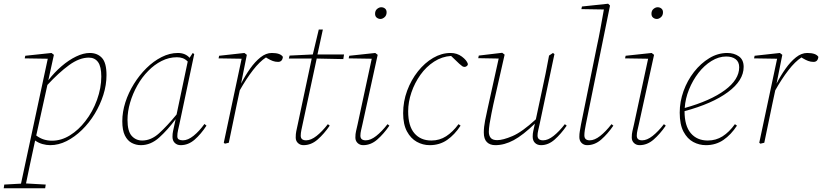

<svg xmlns="http://www.w3.org/2000/svg" viewBox="-71 -768 4423 1033"><path d="M-51 245 -48 225 42 220 186 -452 62 -454 65 -468 206 -483 219 -473 189 -336Q221 -378 260 -411.5Q299 -445 338.5 -464Q378 -483 412 -483Q453 -483 477.5 -456.5Q502 -430 502 -364Q502 -311 485 -257.5Q468 -204 438.5 -155.5Q409 -107 370 -69Q331 -31 287.5 -9Q244 13 199 13Q179 13 157.5 7Q136 1 118 -12Q101 67 89.5 120.5Q78 174 69 219L175 225L172 245ZM407 -458Q356 -458 300.5 -417.5Q245 -377 184 -311L124 -39Q144 -24 165 -17.5Q186 -11 209 -11Q259 -11 305.5 -40Q352 -69 388 -116Q428 -167 451 -231Q474 -295 474 -356Q474 -410 456.5 -434Q439 -458 407 -458Z M615 -123Q615 -62 637.5 -37Q660 -12 694 -12Q742 -12 785 -51Q828 -90 879 -152L939 -437Q926 -450 912 -455Q898 -460 881 -460Q838 -460 798.5 -440Q759 -420 727 -387Q693 -353 668 -308.5Q643 -264 629 -216Q615 -168 615 -123ZM687 13Q661 13 638 1Q615 -11 601 -39Q587 -67 587 -116Q587 -166 603.5 -217.5Q620 -269 649.5 -316.5Q679 -364 717 -401.5Q755 -439 798.5 -461Q842 -483 886 -483Q926 -483 949 -457L966 -483L974 -477L894 -99Q891 -85 887 -68Q883 -51 883 -35Q883 -22 891.5 -17.5Q900 -13 913 -13Q940 -13 970.5 -37.5Q1001 -62 1029 -101L1040 -92Q1010 -46 976 -16.5Q942 13 901 13Q882 13 869.5 1Q857 -11 857 -32Q857 -49 860 -62.5Q863 -76 868 -99L874 -127Q831 -69 785.5 -28Q740 13 687 13Z M1133 0 1229 -452 1105 -454 1108 -468 1244 -483 1257 -473 1226 -318Q1248 -361 1274.5 -398.5Q1301 -436 1330.5 -459.5Q1360 -483 1391 -483Q1438 -483 1451 -462Q1448 -435 1425 -435Q1410 -435 1396.5 -440Q1383 -445 1368 -454L1360 -459Q1326 -437 1290 -390.5Q1254 -344 1219 -282L1203 -207Q1192 -155 1181.5 -103.5Q1171 -52 1160 0L1139 5Z M1531 -99 1604 -443 1606 -453H1483L1487 -469L1612 -475L1644 -609H1666L1637 -475H1780L1776 -450L1633 -453L1557 -99Q1554 -85 1550.5 -68.5Q1547 -52 1547 -38Q1547 -13 1576 -13Q1602 -13 1632 -36.5Q1662 -60 1693 -100L1703 -92Q1672 -47 1637.5 -17Q1603 13 1562 13Q1544 13 1532 1.5Q1520 -10 1520 -28Q1520 -48 1523 -62Q1526 -76 1531 -99Z M1841 -28Q1841 -48 1844.5 -62Q1848 -76 1853 -99L1929 -452L1805 -454L1808 -468L1948 -483L1961 -473L1879 -99Q1876 -85 1872 -68.5Q1868 -52 1868 -38Q1868 -13 1897 -13Q1923 -13 1953 -36.5Q1983 -60 2014 -100L2024 -92Q1993 -47 1958.5 -17Q1924 13 1883 13Q1865 13 1853 1.5Q1841 -10 1841 -28ZM1976 -666Q1965 -666 1956 -673Q1947 -680 1947 -694Q1947 -711 1958 -720Q1969 -729 1980 -729Q1992 -729 2000.5 -722Q2009 -715 2009 -702Q2009 -685 1998 -675.5Q1987 -666 1976 -666Z M2241 13Q2204 13 2171.5 -5Q2139 -23 2118.5 -61Q2098 -99 2098 -159Q2098 -222 2119.5 -280Q2141 -338 2177.5 -384Q2214 -430 2259.5 -456.5Q2305 -483 2353 -483Q2388 -483 2414 -463.5Q2440 -444 2446 -425Q2447 -418 2441 -413Q2435 -408 2429 -408Q2422 -408 2416.5 -411.5Q2411 -415 2400 -425L2356 -467Q2307 -464 2264.5 -436.5Q2222 -409 2191 -365.5Q2160 -322 2142.5 -270.5Q2125 -219 2125 -169Q2125 -90 2158.5 -51Q2192 -12 2250 -12Q2294 -12 2329.5 -35Q2365 -58 2396 -100L2407 -92Q2375 -43 2334.5 -15Q2294 13 2241 13Z M2594 13Q2565 13 2548.5 -3.5Q2532 -20 2532 -55Q2532 -84 2539 -120Q2546 -156 2553 -186L2612 -453L2502 -455L2505 -469L2631 -484L2644 -474L2583 -205Q2579 -185 2573 -156.5Q2567 -128 2563 -101.5Q2559 -75 2559 -59Q2559 -39 2569 -26.5Q2579 -14 2604 -14Q2635 -14 2686.5 -36Q2738 -58 2812 -126L2844 -276Q2855 -324 2864.5 -372.5Q2874 -421 2883 -469L2904 -483L2912 -477L2832 -99Q2829 -85 2825 -68Q2821 -51 2821 -39Q2821 -13 2851 -13Q2877 -13 2907 -36.5Q2937 -60 2968 -100L2978 -92Q2947 -47 2913 -17Q2879 13 2840 13Q2820 13 2807.5 1Q2795 -11 2795 -33Q2795 -49 2798 -62.5Q2801 -76 2806 -99L2807 -103Q2743 -41 2693 -14Q2643 13 2594 13Z M3088 13Q3070 13 3058 1Q3046 -11 3046 -31Q3046 -48 3048.5 -62Q3051 -76 3055 -99L3140 -517Q3151 -567 3160 -617Q3169 -667 3178 -717L3057 -719L3060 -733L3201 -748L3211 -738L3081 -99Q3078 -85 3075.5 -68.5Q3073 -52 3073 -40Q3073 -13 3102 -13Q3128 -13 3158 -36.5Q3188 -60 3219 -100L3229 -92Q3198 -47 3163.5 -17Q3129 13 3088 13Z M3328 -28Q3328 -48 3331.5 -62Q3335 -76 3340 -99L3416 -452L3292 -454L3295 -468L3435 -483L3448 -473L3366 -99Q3363 -85 3359 -68.5Q3355 -52 3355 -38Q3355 -13 3384 -13Q3410 -13 3440 -36.5Q3470 -60 3501 -100L3511 -92Q3480 -47 3445.5 -17Q3411 13 3370 13Q3352 13 3340 1.5Q3328 -10 3328 -28ZM3463 -666Q3452 -666 3443 -673Q3434 -680 3434 -694Q3434 -711 3445 -720Q3456 -729 3467 -729Q3479 -729 3487.5 -722Q3496 -715 3496 -702Q3496 -685 3485 -675.5Q3474 -666 3463 -666Z M3836 -464Q3796 -464 3757 -440Q3718 -416 3687 -376Q3656 -336 3636 -286.5Q3616 -237 3613 -187Q3752 -226 3829 -283Q3906 -340 3906 -406Q3906 -435 3887 -449.5Q3868 -464 3836 -464ZM3727 13Q3691 13 3659 -4Q3627 -21 3606.5 -59.5Q3586 -98 3586 -162Q3586 -221 3606.5 -278Q3627 -335 3663 -381Q3699 -427 3745 -455Q3791 -483 3842 -483Q3878 -483 3904 -465Q3930 -447 3930 -408Q3930 -335 3845.5 -272.5Q3761 -210 3612 -170Q3612 -91 3645.5 -51.5Q3679 -12 3737 -12Q3781 -12 3816.5 -34.5Q3852 -57 3883 -100L3894 -92Q3862 -43 3821 -15Q3780 13 3727 13Z M4014 0 4110 -452 3986 -454 3989 -468 4125 -483 4138 -473 4107 -318Q4129 -361 4155.5 -398.5Q4182 -436 4211.5 -459.5Q4241 -483 4272 -483Q4319 -483 4332 -462Q4329 -435 4306 -435Q4291 -435 4277.5 -440Q4264 -445 4249 -454L4241 -459Q4207 -437 4171 -390.5Q4135 -344 4100 -282L4084 -207Q4073 -155 4062.5 -103.5Q4052 -52 4041 0L4020 5Z"/></svg>

Font: Source Serif Pro ExtraLight
Style: Italic
Weight: 200
Italic angle: -12°
Designer: Frank Grießhammer
Foundry: Adobe Systems Incorporated
Version: Version 3.001;hotconv 1.0.111;makeotfexe 2.5.65597